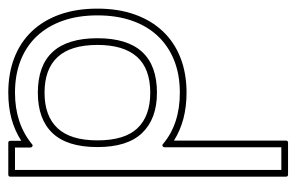

<svg xmlns="http://www.w3.org/2000/svg" viewBox="-148 -539 691 447"><g transform="rotate(90 197.5 -315.5)"><path d="M380.4 -640.6Q385.3 -640.6 385.3 -635.7V5.9Q385.3 10.7 380.4 10.7H306.6Q301.8 10.7 301.8 5.9V-19.5Q278.3 -4.4 250.7 3.2Q223.1 10.7 189.9 10.7Q145 10.7 108.9 -3.2Q72.8 -17.1 47.1 -43.9Q21.5 -70.8 7.8 -109.1Q-5.9 -147.5 -5.9 -196.8Q-5.9 -245.6 7.8 -283.9Q21.5 -322.3 46.9 -349.1Q72.3 -376 108.4 -390.1Q144.5 -404.3 189.9 -404.3Q254.9 -404.3 301.3 -375V-635.7Q301.3 -640.6 306.2 -640.6ZM272.5 -290Q244.1 -319.8 189.9 -319.8Q133.8 -319.8 106.2 -288.8Q78.6 -257.8 78.6 -196.8Q78.6 -134.8 106.7 -104.2Q134.8 -73.7 189.9 -73.7Q244.1 -73.7 272.5 -104Q300.8 -134.3 300.8 -196.8Q300.8 -260.3 272.5 -290ZM283.7 -300.8Q316.4 -266.6 316.4 -196.8Q316.4 -126.5 283.9 -92.3Q251.5 -58.1 189.9 -58.1Q63 -58.1 63 -196.8Q63 -335.4 189.9 -335.4Q250.5 -335.4 283.7 -300.8ZM316.9 -625V-353.5Q316.9 -350.1 314.2 -348.6Q311.5 -347.2 309.1 -349.6Q262.7 -388.7 189.9 -388.7Q147.9 -388.7 114.7 -375.5Q81.5 -362.3 58.1 -337.6Q34.7 -313 22.2 -277.3Q9.8 -241.7 9.8 -196.8Q9.8 -151.4 22.5 -115.7Q35.2 -80.1 58.6 -55.4Q82 -30.8 115.2 -17.8Q148.4 -4.9 189.9 -4.9Q261.2 -4.9 309.6 -44.4Q312 -46.9 314.7 -45.4Q317.4 -43.9 317.4 -40.5V-4.9H369.6V-625Z"/></g></svg>

Font: Fibel Sued Kontur LRS
Style: Regular
Weight: 400
Designer: Peter Wiegel
Foundry: Peter Wiegel
Version: Version 000.000